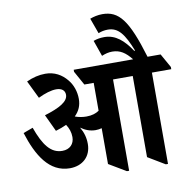

<svg xmlns="http://www.w3.org/2000/svg" viewBox="-96 -1010 1110 1114"><g transform="rotate(-10 459.0 -453.0)"><path d="M240 -66C314 -66 366 -113 366 -187C366 -224 357 -256 338 -288C365 -269 393 -258 425 -258C438 -258 450 -260 461 -263V-52L562 8H575V-530H691V-52L791 8H804V-530H918V-543L872 -625H795C727 -851 676 -914 579 -914C553 -914 527 -908 506 -900L539 -809C556 -816 574 -820 595 -820C657 -820 690 -774 730 -673L725 -672C681 -738 634 -781 567 -781C543 -781 522 -777 503 -770L536 -676C557 -685 577 -690 598 -690C644 -690 676 -668 710 -625H360V-613L406 -530H461V-366C443 -353 418 -345 386 -345C364 -345 340 -349 319 -357C347 -384 360 -416 360 -454C360 -496 346 -538 320 -569C289 -607 247 -631 193 -631C156 -631 119 -622 82 -605L133 -500C172 -519 210 -531 240 -531C272 -531 291 -516 291 -490C291 -450 239 -421 150 -394L197 -294C221 -301 242 -309 261 -318C276 -295 285 -270 285 -242C285 -201 258 -173 214 -173C146 -173 105 -229 67 -335L10 -314C53 -177 118 -66 240 -66Z"/></g></svg>

Font: Noto Serif Devanagari Condensed
Style: Bold
Weight: 700
Width: 3
Designer: Universal Thirst, Indian Type Foundry and the Monotype Design Team
Foundry: Monotype Imaging Inc.
Version: Version 2.004